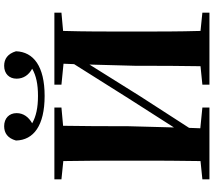

<svg xmlns="http://www.w3.org/2000/svg" viewBox="-72 -957 1029 925"><g transform="rotate(-90 442.5 -494.5)"><path d="M443 -794C585 -794 655 -847 658 -932C646 -972 621 -989 588 -989C550 -989 526 -965 526 -929C526 -896 544 -870 574 -854C541 -835 500 -826 443 -826C386 -826 345 -835 311 -854C341 -871 360 -896 360 -929C360 -965 335 -989 297 -989C264 -989 239 -972 228 -932C230 -847 300 -794 443 -794ZM497 -713 598 -703 596 -652 431 -390 291 -171 297 -395C297 -499 297 -603 299 -705L387 -713V-747H41V-713L129 -704C131 -602 131 -499 131 -395V-351C131 -247 131 -144 129 -43L41 -34V0H387V-34L287 -44L289 -98L442 -335L594 -578L588 -355C588 -247 588 -144 586 -43L497 -34V0H844V-34L756 -43C753 -146 753 -249 753 -351V-395C753 -499 753 -603 756 -705L844 -713V-747H497Z"/></g></svg>

Font: Noto Serif CJK SC Black
Style: Regular
Weight: 900
Designer: Ryoko NISHIZUKA 西塚涼子 (kana & ideographs); Frank Grießhammer (Latin, Greek & Cyrillic); Wenlong ZHANG 张文龙 (bopomofo); San
Foundry: Adobe
Version: Version 2.001;hotconv 1.1.0;makeotfexe 2.6.0